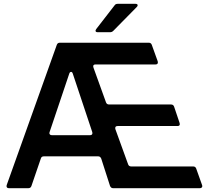

<svg xmlns="http://www.w3.org/2000/svg" viewBox="-20 -987 1094 1007"><path d="M26 0Q19 0 16 -4.5Q13 -9 15 -16L278 -752Q282 -763 294 -763H760Q772 -763 776 -752L807 -666Q808 -664 808 -660Q808 -649 796 -649H481Q465 -649 470 -633L536 -450Q540 -439 552 -439H877Q889 -439 893 -428L922 -342Q923 -340 923 -336Q923 -326 911 -326H597Q589 -326 586 -321.5Q583 -317 585 -310L652 -125Q656 -114 668 -114H993Q1005 -114 1009 -103L1040 -16Q1041 -14 1041 -11Q1041 -6 1037.5 -3Q1034 0 1028 0H573Q562 0 557 -12L511 -155Q506 -167 495 -167H210Q197 -167 194 -155L145 -12Q141 0 129 0ZM453 -278Q460 -278 463 -282.5Q466 -287 464 -294L362 -600Q359 -610 353 -610Q346 -610 343 -600L240 -294Q239 -292 239 -289Q239 -284 242.5 -281Q246 -278 252 -278ZM493 -818Q481 -818 481 -826Q481 -829 485 -835L581 -959Q586 -967 598 -967H690Q702 -967 702 -959Q702 -955 697 -950L574 -825Q567 -818 557 -818Z"/></svg>

Font: Open Sauce Two SemiBold
Style: Regular
Weight: 600
Designer: Alfredo Marco Pradil
Foundry: Creative Sauce Fz LLC
Version: Version 1.477